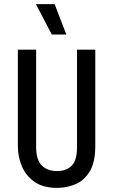

<svg xmlns="http://www.w3.org/2000/svg" viewBox="-20 -902 551 935"><path d="M258 13Q190 13 148 -16.5Q106 -46 86.5 -92.5Q67 -139 67 -191V-660H156V-186Q156 -123 183.5 -96Q211 -69 258 -69Q302 -69 328.5 -94.5Q355 -120 355 -186V-660H444V-191Q444 -111 416.5 -66.5Q389 -22 346.5 -4.5Q304 13 258 13ZM232 -734 155 -882H246L303 -734Z"/></svg>

Font: Bricolage Grotesque 10pt Condensed
Style: Regular
Weight: 400
Width: 3
Designer: Mathieu Triay
Foundry: Atelier Triay
Version: Version 1.000; ttfautohint (v1.8.4.7-5d5b);gftools[0.9.29]